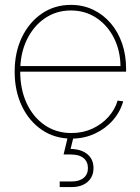

<svg xmlns="http://www.w3.org/2000/svg" viewBox="-20 -550 565 774"><path d="M268.1 8.8Q200.7 8.8 148.9 -26.4Q97.2 -61.5 68.1 -122.6Q39.1 -183.6 39.1 -260.7Q39.1 -338.9 68.1 -399.4Q97.2 -460 148.4 -495.1Q199.7 -530.3 265.6 -530.3Q314.9 -530.3 355.7 -510.7Q396.5 -491.2 426.3 -456.3Q456.1 -421.4 472.2 -374.8Q488.3 -328.1 488.3 -272.9V-261.2H50.8V-283.7H474.1L465.8 -278.3Q465.8 -344.2 439.7 -396.2Q413.6 -448.2 368.4 -478Q323.2 -507.8 265.6 -507.8Q207 -507.8 160.9 -476.3Q114.7 -444.8 88.1 -389.6Q61.5 -334.5 61.5 -262.7V-261.7Q61.5 -189.9 87.4 -134Q113.3 -78.1 159.9 -45.9Q206.5 -13.7 268.1 -13.7Q313.5 -13.7 351.6 -31Q389.6 -48.3 416.5 -78.1Q443.4 -107.9 454.1 -144.5L476.6 -141.6Q464.8 -99.1 434.8 -64.9Q404.8 -30.8 361.8 -11Q318.8 8.8 268.1 8.8ZM220.7 204.1V181.6H268.6Q299.8 181.6 317.1 167.2Q334.5 152.8 334.5 127.4Q334.5 102.5 317.1 87.6Q299.8 72.8 265.1 72.8H236.3L255.9 -8.8H276.9V0L264.6 50.3Q308.1 51.3 332.5 71.8Q356.9 92.3 356.9 127.4Q356.9 162.6 333 183.3Q309.1 204.1 268.6 204.1Z"/></svg>

Font: Inter 28pt Thin
Style: Regular
Weight: 250
Designer: Rasmus Andersson
Foundry: rsms
Version: Version 4.001;git-66647c0bb